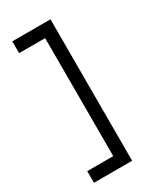

<svg xmlns="http://www.w3.org/2000/svg" viewBox="-207 -789 817 971"><g transform="rotate(-30 201.5 -303.0)"><path d="M263 110H40V42H192V-647H40V-716H263Z"/></g></svg>

Font: Uncut Sans Variable
Style: Regular
Weight: 400
Designer: Kasper Nordkvist
Foundry: UNCUT.wtf
Version: Version 1.304;Glyphs 3.2 (3246)